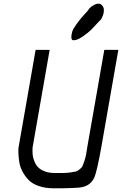

<svg xmlns="http://www.w3.org/2000/svg" viewBox="-20 -1020 661 1040"><path d="M379 -802H377Q369 -802 367 -813Q366 -822 367.5 -831.5Q369 -841 371.5 -849.5Q374 -858 381.5 -869.5Q389 -881 393.5 -888Q398 -895 408.5 -908Q419 -921 424 -927Q429 -933 442 -947Q455 -961 459 -966Q457 -967 465 -975.5Q473 -984 487 -992Q501 -1000 513 -1000H514Q524 -1000 532 -992Q540 -984 542 -974Q543 -964 542 -955Q541 -946 538 -937.5Q535 -929 531.5 -922.5Q528 -916 525.5 -912.5Q523 -909 522 -910Q491 -876 474.5 -859.5Q458 -843 428.5 -822.5Q399 -802 379 -802ZM271 0Q225 0 189.5 -12.5Q154 -25 134.5 -45.5Q115 -66 102 -90.5Q89 -115 85 -139.5Q81 -164 80 -184.5Q79 -205 80 -218L82 -230L173 -750H249L158 -230Q157 -227 156.5 -221.5Q156 -216 156 -201Q156 -186 158.5 -172Q161 -158 168.5 -141Q176 -124 188.5 -112Q201 -100 223.5 -91.5Q246 -83 275 -83Q309 -83 325 -83Q341 -83 362 -86Q383 -89 391 -91Q399 -93 411 -102.5Q423 -112 426.5 -119.5Q430 -127 436.5 -146Q443 -165 446 -181.5Q449 -198 454 -230L545 -750H621L529 -224Q505 -89 490 -57Q471 -16 424 -6Q393 0 271 0Z"/></svg>

Font: Hermit LightItalic
Style: Regular
Weight: 300
Italic angle: -10°
Designer: Pablo Caro
Version: Version 2.000;PS 002.000;hotconv 1.0.88;makeotf.lib2.5.64775